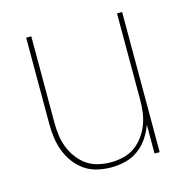

<svg xmlns="http://www.w3.org/2000/svg" viewBox="-84 -600 669 688"><g transform="rotate(-15 250.0 -256.0)"><path d="M247 8Q221 8 195.5 2Q170 -4 149 -18.5Q128 -33 112.5 -54Q97 -75 88 -99Q79 -123 75.5 -148.5Q72 -174 72 -200V-520H91V-200Q91 -177 94 -153.5Q97 -130 105.5 -108Q114 -86 128 -67Q142 -48 161 -34.5Q180 -21 203.5 -15.5Q227 -10 250 -10Q273 -10 296.5 -15.5Q320 -21 339 -34.5Q358 -48 372 -67Q386 -86 394.5 -108Q403 -130 406 -153.5Q409 -177 409 -200V-520H428V0H409V-107Q400 -82 385 -59.5Q370 -37 348 -21Q326 -5 300 1.5Q274 8 247 8Z"/></g></svg>

Font: Iosevka Thin
Style: Regular
Weight: 100
Monospace: yes
Designer: Belleve Invis
Foundry: Belleve Invis
Version: Version 32.5.0; ttfautohint (v1.8.4)